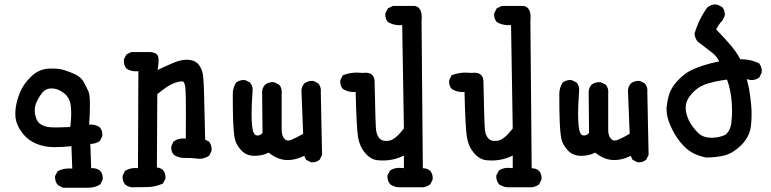

<svg xmlns="http://www.w3.org/2000/svg" viewBox="-20 -728 3540 882"><path d="M308.1 -56.6Q269.5 -52.2 235.4 -52.2Q229 -52.2 223.1 -52.2Q180.7 -53.2 145.5 -68.4Q109.9 -83.5 86.4 -112.3Q63.5 -141.1 55.2 -168.5Q50.3 -185.5 50.3 -205.6Q50.3 -233.9 59.6 -268.1Q64.9 -286.6 72.3 -304.7Q87.4 -341.8 122.6 -376Q158.7 -410.6 202.6 -412.6Q211.4 -413.1 219.2 -413.1Q251 -413.1 272.9 -406.7Q299.8 -398.4 325.2 -386.7Q351.6 -374 363.8 -352.5Q375 -332.5 386.2 -308.1Q393.1 -293 393.1 -244.6Q393.1 -209 389.6 -155.3Q393.1 -155.8 399.7 -155.8Q406.2 -155.8 416.7 -153.3Q427.2 -150.9 438 -143.6Q450.2 -129.9 450.2 -109.9Q450.2 -106.4 449.7 -102.1L439 -80.6L437.5 -79.6Q418.9 -66.9 396 -66.9Q395.5 -66.9 395 -66.9L398.9 44.9Q401.4 44.4 404.3 44.4Q424.8 44.4 440.4 56.6Q452.1 70.3 452.1 89.8Q452.1 92.8 451.7 97.2L440.4 119.1L439.5 119.6Q416.5 134.3 385.7 134.3H269L247.6 123.5Q238.8 114.3 235.8 105Q232.9 95.7 232.9 86.9Q232.9 84.5 232.9 80.6L245.1 58.6L246.6 57.6Q269 45.9 296.9 45.9Q304.2 45.9 312 46.4ZM302.7 -144.5Q307.1 -179.7 307.1 -202.6Q307.1 -225.6 305.2 -241.2Q300.8 -279.3 273.4 -300.5Q246.1 -321.8 216.8 -321.8Q188.5 -321.8 171.4 -298.8Q153.3 -273.9 144.5 -250Q139.6 -236.3 139.6 -220.7Q139.6 -210 141.6 -200.4Q143.6 -190.9 146 -184.6Q152.3 -167 166 -157.7Q185.5 -145 213.9 -143.1Q223.6 -142.6 243.4 -142.6Q263.2 -142.6 302.7 -144.5Z M840.8 -2.4H826.7Q800.8 -2.4 778.8 -16.6Q766.6 -30.3 766.6 -49.8Q766.6 -52.7 767.1 -57.1L777.8 -79.1L779.3 -79.6Q797.9 -91.8 821.3 -91.8Q827.1 -91.8 833.5 -91.3Q834 -146.5 834 -212.4Q834 -278.3 832.5 -310.8Q831.1 -343.3 822.8 -351.6Q820.3 -354 818.4 -354Q816.4 -354 814.9 -354Q798.8 -354 773.9 -343.8Q747.6 -332.5 702.6 -295.4L700.7 41.5Q716.8 43 728.5 52.7Q740.2 66.4 740.2 85.9Q740.2 88.9 739.7 93.3L728.5 115.2Q694.3 130.4 658.7 131.3Q623 132.3 585.9 132.3H585.4Q567.9 130.4 554.7 119.1Q543 105.5 543 85.9Q543 83 543.5 78.6L554.7 56.6L555.7 56.2Q575.7 43.9 600.6 43.9Q606.9 43.9 613.8 44.4L615.7 -400.9Q609.4 -400.4 603.5 -400.4Q580.1 -400.4 560.5 -413.1Q548.8 -428.7 548.8 -448.2Q548.8 -451.2 549.3 -455.6L560.5 -477.5L582.5 -488.8H668Q690.4 -488.3 700.7 -478Q706.1 -472.7 707.5 -464.4Q708.5 -458.5 708.5 -450.7Q708.5 -434.1 704.1 -406.7Q740.2 -423.8 774.9 -438.7Q809.6 -453.6 837.9 -453.6Q876.5 -453.6 895 -428.2Q910.6 -407.2 913.6 -373.3Q916.5 -339.4 917.5 -296.4L922.4 -86.4L939.9 -77.6L940.9 -76.7Q952.1 -61.5 952.1 -42Q952.1 -39.1 951.7 -34.7L940.9 -12.7L939.5 -12.2Q919.4 1.5 896 1.5Q890.1 1.5 883.8 0.5Q861.8 -2.4 840.8 -2.4Z M1163.1 -105.5Q1176.8 -105.5 1186 -117.7L1184.1 -308.1Q1186 -325.7 1197.3 -338.9Q1212.9 -350.6 1232.4 -350.6Q1235.4 -350.6 1239.7 -350.1L1262.2 -339.4L1262.7 -338.4Q1274.4 -325.2 1274.4 -305.7Q1274.4 -302.7 1273.9 -299.8V-130.9Q1273.9 -103 1287.6 -89.4Q1294.4 -82.5 1303.7 -82.5Q1310.1 -82.5 1318.8 -85.9Q1341.3 -95.2 1372.6 -113.3L1364.7 -313.5Q1364.7 -313.5 1364.7 -314Q1366.7 -331.5 1377.9 -344.7Q1387.2 -351.6 1396 -354Q1404.8 -356.4 1410.4 -356.4Q1416 -356.4 1420.4 -356L1441.9 -345.2L1442.4 -344.2Q1454.1 -331.1 1454.1 -311.5Q1454.1 -308.6 1453.6 -305.7L1459.5 -16.6L1448.7 5.4L1447.8 5.9Q1434.6 17.6 1415 17.6Q1412.1 17.6 1407.7 17.1L1385.7 5.9L1377.4 -12.2Q1338.9 7.3 1301.8 7.3Q1255.9 7.3 1214.4 -26.9Q1185.1 -12.2 1149.4 -12.2Q1110.8 -12.2 1087.2 -38.6Q1063.5 -64.9 1058.3 -92.3Q1053.2 -119.6 1051.3 -165.8Q1049.3 -211.9 1049.3 -295.9Q1049.3 -324.7 1064.5 -348.6Q1073.7 -355.5 1082.5 -357.9Q1091.3 -360.4 1096.9 -360.4Q1102.5 -360.4 1106.9 -359.9L1128.4 -349.1L1128.9 -348.1Q1140.6 -335 1140.6 -315.4Q1140.6 -312.5 1140.1 -309.1Q1135.7 -243.2 1135.7 -207.5Q1135.7 -171.9 1137.7 -153.8Q1141.6 -108.4 1158.7 -106Q1161.1 -105.5 1163.1 -105.5Z M1835.4 -13.7Q1791 9.3 1737.8 9.3Q1727.1 9.3 1716.3 8.3Q1683.1 5.4 1657.2 -25.4Q1631.8 -55.2 1624.8 -97.9Q1617.7 -140.6 1613.8 -305.7Q1609.4 -305.2 1605.5 -305.2Q1577.1 -305.2 1555.2 -319.3Q1543 -333 1543 -352.5Q1543 -355.5 1543.5 -359.9L1554.7 -382.3Q1585.9 -394.5 1619.6 -394.5Q1631.8 -394.5 1644.5 -393.1Q1651.9 -394 1658.7 -394Q1679.7 -394 1690.4 -383.3Q1699.7 -373.5 1700.7 -356.9V-356.4Q1704.6 -159.7 1707.5 -132.3Q1710.4 -105 1724.6 -90.8Q1734.9 -80.6 1753.4 -80.6Q1759.8 -80.6 1766.6 -81.5Q1795.4 -85.9 1835.4 -137.7L1827.6 -612.8Q1821.3 -612.3 1814.9 -612.3Q1787.1 -612.3 1762.2 -626.5Q1750 -640.6 1750 -660.2Q1750 -663.1 1750.5 -667.5L1761.7 -689.5L1785.2 -700.7H1881.8H1882.3Q1895.5 -699.7 1904.3 -691.4Q1917.5 -678.2 1917.5 -647.5Q1917.5 -639.6 1916.5 -630.9L1922.4 44.9Q1922.4 44.9 1922.9 44.9Q1942.4 44.9 1956.1 56.6Q1967.8 70.3 1967.8 89.8Q1967.8 92.8 1967.3 97.2L1956.5 118.7Q1940.4 130.4 1923.3 132.3H1922.9H1825.2Q1821.8 132.3 1818.4 132.3Q1814.9 132.3 1809.8 132.1Q1804.7 131.8 1797.9 130.4Q1785.2 127 1772.9 119.1Q1759.8 103.5 1759.8 84Q1759.8 80.6 1760.3 76.7L1772.5 54.7L1773.4 54.2Q1790.5 43 1815.4 43Q1824.7 43 1835.4 44.4Z M2335.4 -13.7Q2291 9.3 2237.8 9.3Q2227.1 9.3 2216.3 8.3Q2183.1 5.4 2157.2 -25.4Q2131.8 -55.2 2124.8 -97.9Q2117.7 -140.6 2113.8 -305.7Q2109.4 -305.2 2105.5 -305.2Q2077.1 -305.2 2055.2 -319.3Q2043 -333 2043 -352.5Q2043 -355.5 2043.5 -359.9L2054.7 -382.3Q2085.9 -394.5 2119.6 -394.5Q2131.8 -394.5 2144.5 -393.1Q2151.9 -394 2158.7 -394Q2179.7 -394 2190.4 -383.3Q2199.7 -373.5 2200.7 -356.9V-356.4Q2204.6 -159.7 2207.5 -132.3Q2210.4 -105 2224.6 -90.8Q2234.9 -80.6 2253.4 -80.6Q2259.8 -80.6 2266.6 -81.5Q2295.4 -85.9 2335.4 -137.7L2327.6 -612.8Q2321.3 -612.3 2314.9 -612.3Q2287.1 -612.3 2262.2 -626.5Q2250 -640.6 2250 -660.2Q2250 -663.1 2250.5 -667.5L2261.7 -689.5L2285.2 -700.7H2381.8H2382.3Q2395.5 -699.7 2404.3 -691.4Q2417.5 -678.2 2417.5 -647.5Q2417.5 -639.6 2416.5 -630.9L2422.4 44.9Q2422.4 44.9 2422.9 44.9Q2442.4 44.9 2456.1 56.6Q2467.8 70.3 2467.8 89.8Q2467.8 92.8 2467.3 97.2L2456.5 118.7Q2440.4 130.4 2423.3 132.3H2422.9H2325.2Q2321.8 132.3 2318.4 132.3Q2314.9 132.3 2309.8 132.1Q2304.7 131.8 2297.9 130.4Q2285.2 127 2272.9 119.1Q2259.8 103.5 2259.8 84Q2259.8 80.6 2260.3 76.7L2272.5 54.7L2273.4 54.2Q2290.5 43 2315.4 43Q2324.7 43 2335.4 44.4Z M2663.1 -105.5Q2676.8 -105.5 2686 -117.7L2684.1 -308.1Q2686 -325.7 2697.3 -338.9Q2712.9 -350.6 2732.4 -350.6Q2735.4 -350.6 2739.7 -350.1L2762.2 -339.4L2762.7 -338.4Q2774.4 -325.2 2774.4 -305.7Q2774.4 -302.7 2773.9 -299.8V-130.9Q2773.9 -103 2787.6 -89.4Q2794.4 -82.5 2803.7 -82.5Q2810.1 -82.5 2818.8 -85.9Q2841.3 -95.2 2872.6 -113.3L2864.7 -313.5Q2864.7 -313.5 2864.7 -314Q2866.7 -331.5 2877.9 -344.7Q2887.2 -351.6 2896 -354Q2904.8 -356.4 2910.4 -356.4Q2916 -356.4 2920.4 -356L2941.9 -345.2L2942.4 -344.2Q2954.1 -331.1 2954.1 -311.5Q2954.1 -308.6 2953.6 -305.7L2959.5 -16.6L2948.7 5.4L2947.8 5.9Q2934.6 17.6 2915 17.6Q2912.1 17.6 2907.7 17.1L2885.7 5.9L2877.4 -12.2Q2838.9 7.3 2801.8 7.3Q2755.9 7.3 2714.4 -26.9Q2685.1 -12.2 2649.4 -12.2Q2610.8 -12.2 2587.2 -38.6Q2563.5 -64.9 2558.3 -92.3Q2553.2 -119.6 2551.3 -165.8Q2549.3 -211.9 2549.3 -295.9Q2549.3 -324.7 2564.5 -348.6Q2573.7 -355.5 2582.5 -357.9Q2591.3 -360.4 2596.9 -360.4Q2602.5 -360.4 2606.9 -359.9L2628.4 -349.1L2628.9 -348.1Q2640.6 -335 2640.6 -315.4Q2640.6 -312.5 2640.1 -309.1Q2635.7 -243.2 2635.7 -207.5Q2635.7 -171.9 2637.7 -153.8Q2641.6 -108.4 2658.7 -106Q2661.1 -105.5 2663.1 -105.5Z M3042 -226.1Q3042 -235.8 3043.5 -246.1Q3049.3 -287.6 3060.5 -311Q3073.7 -338.9 3099.1 -363.8Q3113.3 -377.9 3127 -388.2Q3140.6 -398.4 3156.7 -406.2Q3206.5 -430.2 3284.2 -446.3Q3271.5 -470.2 3252.9 -484.9Q3231 -502.4 3183.6 -538.1Q3172.4 -553.7 3170.4 -573.7Q3185.5 -624 3210 -664.6Q3218.3 -678.7 3228.5 -692.9Q3244.6 -707.5 3264.6 -707.5Q3270 -707.5 3275.9 -706.5L3297.4 -695.8L3297.9 -694.8Q3309.6 -681.6 3309.6 -662.1Q3309.6 -659.2 3309.1 -654.8L3298.3 -633.3Q3280.3 -615.2 3270 -592.8Q3300.3 -561.5 3331.1 -526.6Q3361.8 -491.7 3380.9 -455.6Q3383.8 -455.6 3386.2 -455.6Q3429.7 -455.6 3467.3 -437Q3474.6 -427.2 3477.1 -418.5Q3479.5 -409.7 3479.5 -404.1Q3479.5 -398.4 3479 -394L3468.3 -372.6Q3458.5 -365.2 3449.7 -362.8Q3440.9 -360.4 3435.1 -360.4Q3427.2 -360.4 3425.3 -360.8L3410.6 -364.7Q3417 -340.3 3420.4 -322.8Q3426.3 -293 3430.7 -246.1Q3432.6 -225.1 3432.6 -201.2Q3432.6 -177.2 3429.7 -150.4Q3424.3 -100.1 3384.8 -61Q3345.2 -22.5 3305.7 -13.4Q3266.1 -4.4 3224.6 -4.4H3224.1Q3191.4 -10.3 3162.6 -25.4Q3133.3 -40.5 3105.2 -75Q3077.1 -109.4 3057.6 -156.2Q3042 -192.4 3042 -226.1ZM3138.7 -189Q3148.9 -160.6 3172.4 -133.3Q3188 -114.7 3199.7 -107.4Q3219.2 -95.2 3249 -95.2Q3282.7 -95.2 3312.5 -108.9Q3336.9 -128.9 3340.3 -169.4Q3342.8 -195.8 3342.8 -215.6Q3342.8 -235.4 3341.8 -252Q3339.4 -287.1 3333.7 -313.2Q3328.1 -339.4 3319.8 -362.3Q3272 -356.4 3234.1 -345.2Q3196.3 -334 3171.4 -311.5Q3147 -288.6 3136.7 -266.1Q3129.9 -251.5 3129.9 -232.2Q3129.9 -212.9 3138.7 -189Z"/></svg>

Font: Bakudai
Style: Medium
Weight: 500
Version: Version 1.48